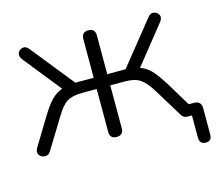

<svg xmlns="http://www.w3.org/2000/svg" viewBox="-91 -609 993 861"><g transform="rotate(-15 405.0 -178.0)"><path d="M764 134Q735 134 735 103V0H713Q696 0 686 -17L606 -148Q579 -192 554 -208.5Q529 -225 484 -225H416V-26Q416 6 384 6Q353 6 353 -26V-225H285Q240 -225 215 -209.5Q190 -194 163 -148L79 -11Q69 7 52 6.5Q35 6 25.5 -7Q16 -20 26 -38L102 -163Q131 -211 153.5 -234Q176 -257 204 -266L64 -441Q51 -459 58 -473Q65 -487 81 -489.5Q97 -492 109 -475L268 -277H353V-456Q353 -489 384 -489Q416 -489 416 -456V-277H501L660 -475Q673 -492 688.5 -489.5Q704 -487 711.5 -473Q719 -459 705 -441L565 -266Q593 -257 615 -234Q637 -211 667 -163L734 -52H758Q792 -52 792 -18V103Q792 134 764 134Z"/></g></svg>

Font: Chiron GoRound TC L
Style: Regular
Weight: 300
Designer: Ryoko NISHIZUKA 西塚涼子 (kana, bopomofo & ideographs); Paul D. Hunt (Latin, Greek & Cyrillic); Sandoll Communications 산돌커뮤니
Foundry: Adobe
Version: Version 1.000;hotconv 1.1.1;makeotfexe 2.6.0